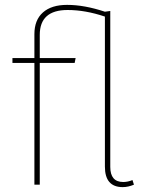

<svg xmlns="http://www.w3.org/2000/svg" viewBox="-20 -757 622 787"><path d="M523 -19 529 0Q505 10 483 10Q410 10 410 -74V-689Q330 -716 257 -716Q143 -716 143 -614V-519H290L286 -499H143V0H121V-499H31V-519H121V-617Q121 -675 156 -706Q191 -737 255 -737Q326 -737 410 -709L432 -712V-73Q432 -11 485 -11Q504 -11 523 -19Z"/></svg>

Font: FiraGO Thin
Style: Regular
Weight: 100
Designer: bBox Type
Foundry: bBox Type GmbH
Version: Version 1.001;PS 001.001;hotconv 1.0.88;makeotf.lib2.5.64775